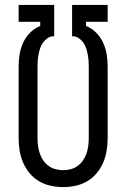

<svg xmlns="http://www.w3.org/2000/svg" viewBox="-20 -755 515 783"><path d="M238 8Q212 8 186.5 2.5Q161 -3 139 -16Q117 -29 100.5 -49Q84 -69 74 -92.5Q64 -116 60 -141.5Q56 -167 56 -192V-484Q56 -509 60 -533.5Q64 -558 74.5 -581Q85 -604 103 -622Q121 -640 144 -649V-666H56V-735H201V-607H198Q185 -607 174 -599.5Q163 -592 155.5 -581.5Q148 -571 144 -559Q140 -547 137.5 -534.5Q135 -522 134 -509.5Q133 -497 133 -484V-192Q133 -176 135 -160.5Q137 -145 142 -130Q147 -115 156 -101.5Q165 -88 178 -78.5Q191 -69 206.5 -65Q222 -61 238 -61Q253 -61 268.5 -65Q284 -69 297 -78.5Q310 -88 319 -101.5Q328 -115 333 -130Q338 -145 340 -160.5Q342 -176 342 -192V-484Q342 -497 341 -509.5Q340 -522 337.5 -534.5Q335 -547 331 -559Q327 -571 319.5 -581.5Q312 -592 301 -599.5Q290 -607 277 -607H274V-735H419V-666H331V-649Q354 -640 372 -622Q390 -604 400.5 -581Q411 -558 415 -533.5Q419 -509 419 -484V-192Q419 -167 415 -141.5Q411 -116 401 -92.5Q391 -69 374.5 -49Q358 -29 336 -16Q314 -3 288.5 2.5Q263 8 238 8Z"/></svg>

Font: Iosevka QP
Style: Regular
Weight: 400
Designer: Belleve Invis
Foundry: Belleve Invis
Version: Version 20.0.0; ttfautohint (v1.8.4)